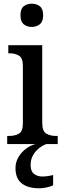

<svg xmlns="http://www.w3.org/2000/svg" viewBox="-20 -781 347 1041"><path d="M152 -635Q126 -635 108.5 -649.5Q91 -664 91 -698Q91 -733 108.5 -747Q126 -761 152 -761Q178 -761 196 -747Q214 -733 214 -698Q214 -664 196 -649.5Q178 -635 152 -635ZM19 0V-44H31Q60 -44 82 -56Q104 -68 104 -112V-424Q104 -467 82.5 -479.5Q61 -492 33 -492H25V-536H209V-116Q209 -70 230.5 -57Q252 -44 282 -44H293V0ZM194 240Q132 240 98 213.5Q64 187 64 130Q64 99 79.5 72Q95 45 120 26Q145 7 173 0H232Q213 6 193 21.5Q173 37 159.5 60Q146 83 146 115Q146 147 164 161.5Q182 176 210 176Q222 176 237 174Q252 172 268 168V224Q254 231 231.5 235.5Q209 240 194 240Z"/></svg>

Font: Noto Serif Thai SemiCondensed Medium
Style: Regular
Weight: 500
Width: 4
Designer: Monotype Design Team
Foundry: Monotype Imaging Inc.
Version: Version 2.002; ttfautohint (v1.8.4.7-5d5b)